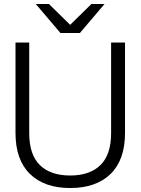

<svg xmlns="http://www.w3.org/2000/svg" viewBox="-20 -934 707 966"><path d="M58 -265V-720H127V-265Q127 -156 180.5 -103.5Q234 -51 333 -51Q432 -51 485.5 -103.5Q539 -156 539 -265V-720H609V-265Q609 -130 536.5 -59Q464 12 333 12Q203 12 130.5 -59Q58 -130 58 -265ZM160 -914H226L333 -809L440 -914H506L382 -768H284Z"/></svg>

Font: Aspekta 300
Style: Regular
Weight: 300
Designer: Ivo Dolenc
Version: Version 2.000